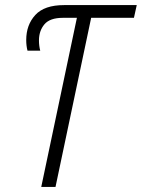

<svg xmlns="http://www.w3.org/2000/svg" viewBox="-20 -734 557 754"><path d="M198 0 338 -664H506L517 -714H232Q154 -714 118.5 -675Q83 -636 83 -577Q83 -554 88 -535H138Q133 -554 133 -575Q133 -613 154.5 -638.5Q176 -664 227 -664H282L142 0Z"/></svg>

Font: Noto Sans UI SemiCondensed Light
Style: Italic
Weight: 300
Width: 4
Designer: Monotype Design Team
Foundry: Monotype Imaging Inc.
Version: 1.001